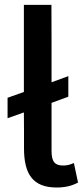

<svg xmlns="http://www.w3.org/2000/svg" viewBox="-20 -782 350 812"><path d="M220 11Q182 11 155.8 0.5Q129.5 -10 113 -30.8Q96.5 -51.5 89 -82.5Q81.5 -113.5 81.5 -155V-157.5Q81.5 -158.5 81.5 -159.5V-176Q81.5 -179 81.5 -182V-185.5Q81.5 -186.5 81.5 -187.5V-190Q81.5 -191 81.5 -192.5V-231Q81 -268.5 81 -306.5L12 -282V-368.5L81 -393V-761.5H197.5Q197.5 -679 198 -598V-590.5Q198 -579 198 -568V-563Q198 -560.5 198 -558V-542.5Q198 -540 198 -537.5V-532.5Q198 -530 198 -527.5V-522.5Q198 -520 198 -517.5V-434L269 -460V-373L198 -347V-143.5Q198 -110 209 -96Q220 -82 246 -82Q260 -82 269.8 -84.5Q279.5 -87 292.5 -92.5L310 -10Q289.5 1 267.8 6Q246 11 220 11Z"/></svg>

Font: Roberto Sans Medium
Style: Regular
Weight: 500
Designer: Google (font) & Cristiano Sobral (main changes)
Version: Version 1.000;October 12, 2021;FontCreator 14.0.0.2814 64-bi